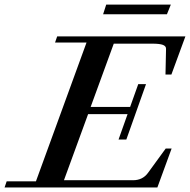

<svg xmlns="http://www.w3.org/2000/svg" viewBox="-64 -823 834 843"><path d="M388.7 -760.3 402.3 -802.7H686L668.9 -760.3ZM-43.9 0 -34.7 -26.9H93.8L315.9 -636.2H177.7L187 -663.1H750L688.5 -495.6H662.6L665 -608.4Q665.5 -620.6 651.1 -626Q636.7 -631.3 605 -631.3H435.5L334 -353.5H507.3L543 -453.6H577.1L490.7 -210.4H456.5L496.1 -321.8H322.8L216.8 -31.7H520Q562 -31.7 585.4 -63.5L663.6 -170.9H689.5L627 0Z"/></svg>

Font: Elstob 14pt SemiBold
Style: Italic
Weight: 600
Italic angle: -20°
Designer: Peter S. Baker
Version: Version 1.015